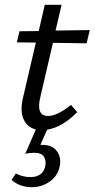

<svg xmlns="http://www.w3.org/2000/svg" viewBox="-20 -534 393 798"><path d="M200 -356 148 -132Q128 -52 180 -52Q218 -52 275 -98L301 -68Q239 -5 176 5L148 68H155Q198 68 217 95Q236 122 228 158Q220 197 187 220.5Q154 244 112 244Q63 244 28 214L46 187Q74 202 106 202Q158 202 168 157Q173 135 163 118Q153 101 122 101Q104 101 85 105L129 4Q93 -5 78 -38.5Q63 -72 75 -125L129 -357L50 -358L61 -404L141 -405L166 -514H236L211 -407L353 -409L340 -354Z"/></svg>

Font: EauTestInfant Medium
Style: Italic
Weight: 500
Italic angle: -12°
Designer: Christian Thalmann (Catharsis Fonts)
Version: Version 0.001;PS 000.001;hotconv 1.0.88;makeotf.lib2.5.64775